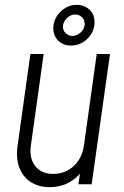

<svg xmlns="http://www.w3.org/2000/svg" viewBox="-20 -764 513 796"><path d="M187 12Q140.5 12 107.8 -9.2Q75 -30.5 60.2 -69.2Q45.5 -108 53 -161L106 -540H161L108 -161Q100.5 -108 126.2 -75.5Q152 -43 200 -43Q250.5 -43 285.5 -75.5Q320.5 -108 328 -161L381 -540H436L360 0H305L315 -68L322 -57Q298 -24 263.5 -6Q229 12 187 12ZM274.5 -575Q243.5 -575 222.2 -594.8Q201 -614.5 201 -647Q201 -673 214.5 -695Q228 -717 250 -730.5Q272 -744 298 -744Q329 -744 350.5 -724.5Q372 -705 372 -671.5Q372 -645.5 358.5 -623.5Q345 -601.5 322.8 -588.2Q300.5 -575 274.5 -575ZM280 -615Q297.5 -615 314.2 -629.2Q331 -643.5 331 -665Q331 -683 319 -693.5Q307 -704 292 -704Q272.5 -704 256.8 -688.2Q241 -672.5 241 -653Q241 -636 253.5 -625.5Q266 -615 280 -615Z"/></svg>

Font: Mohave Light
Style: Italic
Weight: 300
Italic angle: -8°
Designer: Gumpita Rahayu
Foundry: Tokotype
Version: Version 2.003